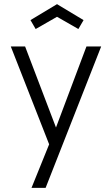

<svg xmlns="http://www.w3.org/2000/svg" viewBox="-20 -737 540 926"><path d="M217 -41 32 -513H101L250 -122L397 -513H468L200 169H132ZM127 -640 255 -717 383 -640 358 -597 255 -656 152 -597Z"/></svg>

Font: Lineal Light
Style: Regular
Weight: 300
Designer: Created by Frank Adebiaye with contributions from Anton Moglia & Ariel Martín Pérez
Created by Frank ADEBIAYE with FontF
Foundry: Velvetyne Type Foundry
Version: Version 2.000